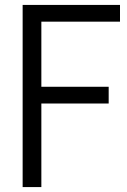

<svg xmlns="http://www.w3.org/2000/svg" viewBox="-20 -760 516 780"><path d="M72 0V-740H467.5V-672H148V0ZM130.5 -339.5V-407.5H421.5V-339.5Z"/></svg>

Font: Encode Sans SC Condensed
Style: Regular
Weight: 400
Width: 3
Designer: Multiple Designers
Foundry: Impallari Type
Version: Version 3.002